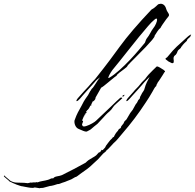

<svg xmlns="http://www.w3.org/2000/svg" viewBox="-390 -687 1039 1023"><path d="M76 12Q71 17 54 10.5Q37 4 29 0Q17 -5 11 -18.5Q5 -32 7 -45L10 -53Q13 -61 17 -71Q21 -81 25 -88Q39 -112 44.5 -123.5Q50 -135 56.5 -146.5Q63 -158 79 -180Q80 -181 85.5 -192Q91 -203 92 -203L99 -214Q106 -219 119 -240.5Q132 -262 143 -275Q136 -270 128.5 -264Q121 -258 115 -250Q112 -246 100.5 -233.5Q89 -221 75 -205.5Q61 -190 50 -177.5Q39 -165 36 -161Q24 -148 19 -148Q17 -148 17 -150Q17 -154 24 -163L56 -199Q63 -207 69.5 -213.5Q76 -220 82 -227Q87 -232 91.5 -238Q96 -244 101 -249L117 -266L161 -322Q188 -356 248 -438.5Q308 -521 417 -636Q431 -643 441.5 -653.5Q452 -664 455 -665Q463 -667 466 -667Q476 -667 484 -660Q492 -653 496 -638Q498 -630 506 -618.5Q514 -607 508 -600Q505 -597 495 -583.5Q485 -570 476 -556.5Q467 -543 465 -538Q458 -534 448.5 -519.5Q439 -505 434 -497Q435 -491 420.5 -474Q406 -457 386.5 -436.5Q367 -416 350.5 -400Q334 -384 331 -380Q330 -379 321.5 -370.5Q313 -362 305 -354Q297 -346 296 -344H295L289 -336Q288 -331 273.5 -320.5Q259 -310 245 -299Q231 -288 231 -283Q228 -282 216 -272.5Q204 -263 189.5 -250.5Q175 -238 163 -229Q151 -220 149 -220L119 -167V-165Q119 -159 113 -152.5Q107 -146 103 -146Q103 -142 102 -142Q98 -139 98 -131H97L95 -130L97 -125L91 -124Q90 -120 84 -110Q78 -100 73 -100V-99H72Q78 -94 74.5 -95Q71 -96 69 -96V-95Q71 -91 71 -89Q71 -83 64 -83Q64 -81 65 -81L66 -80V-79Q59 -77 59 -68H57L49 -49Q49 -48 48.5 -47.5Q48 -47 48 -46Q48 -42 51 -43Q54 -44 52 -38Q50 -32 48.5 -28.5Q47 -25 47 -23Q47 -21 48.5 -19Q50 -17 51 -15Q56 -11 71 -16Q86 -21 101 -29.5Q116 -38 122 -44L201 -119L231 -148Q233 -149 241 -157Q249 -165 253 -167Q255 -168 259 -166.5Q263 -165 261 -163L229 -134Q216 -123 210.5 -113.5Q205 -104 193 -93Q183 -85 174.5 -76Q166 -67 158 -58L129 -27Q119 -19 112 -13.5Q105 -8 95 1Q92 4 85.5 7Q79 10 76 12ZM193 -273Q218 -288 246.5 -313.5Q275 -339 302 -367.5Q329 -396 350 -421Q371 -446 381 -458Q383 -460 386 -470Q389 -480 402 -496Q407 -503 412.5 -514Q418 -525 425 -534Q436 -548 441.5 -561.5Q447 -575 447 -582Q447 -588 443 -588Q438 -588 426 -576Q419 -571 398.5 -547.5Q378 -524 351 -491Q324 -458 297 -423.5Q270 -389 248.5 -362.5Q227 -336 218 -325Q209 -315 200 -300.5Q191 -286 188 -277Q185 -268 193 -273ZM265 -171Q263 -171 263 -175Q263 -179 265 -179Q266 -179 269 -180.5Q272 -182 273 -182Q274 -182 274 -181Q274 -180 270 -175.5Q266 -171 265 -171ZM525 -351Q525 -351 521.5 -352.5Q518 -354 505 -361Q503 -364 496.5 -368Q490 -372 493 -377Q496 -380 499 -380L511 -394Q530 -418 551.5 -438.5Q573 -459 595 -478Q603 -485 610.5 -492Q618 -499 627 -503H629Q629 -502 628 -502Q626 -496 624 -492Q620 -487 614 -482.5Q608 -478 606 -472Q606 -469 605 -469Q601 -465 590.5 -455Q580 -445 580 -440Q577 -440 577 -439H576Q575 -432 570 -428.5Q565 -425 560 -420Q556 -415 554.5 -409.5Q553 -404 549 -399Q547 -395 543 -392.5Q539 -390 537 -386Q533 -379 535 -370.5Q537 -362 535 -354Q534 -351 529.5 -350.5Q525 -350 525 -351ZM-178 316 -203 312H-206Q-210 314 -217 314Q-227 314 -240.5 311.5Q-254 309 -259 308L-269 306Q-273 306 -276 305Q-279 304 -283 303Q-293 300 -302 296.5Q-311 293 -322 288Q-326 286 -330 284Q-334 282 -339 280Q-343 275 -355.5 265Q-368 255 -370 251L-366 248L-361 254Q-354 259 -348 265Q-342 271 -335 276Q-318 286 -299 286Q-280 286 -262 287Q-257 287 -252 288Q-247 289 -242 289L-224 285L-220 287Q-219 285 -214.5 285Q-210 285 -206 285Q-195 285 -195 283Q-191 283 -191 285Q-179 280 -163.5 277.5Q-148 275 -134 271Q-127 269 -121 265.5Q-115 262 -106 263Q-101 255 -85.5 252.5Q-70 250 -60 246Q5 214 66 180Q70 176 74 172.5Q78 169 82 166Q92 159 102.5 153.5Q113 148 122 141L136 126Q138 124 139.5 124.5Q141 125 143 124L150 114L151 111L157 113L170 99L175 89Q180 81 186.5 73.5Q193 66 198 59Q202 55 206 51.5Q210 48 212 43V42Q213 43 215 44Q217 45 216 44Q220 34 225.5 25.5Q231 17 238 10L242 3Q244 0 248.5 -2Q253 -4 254 -7L256 -14L268 -29L273 -40L284 -51L304 -85L317 -102L333 -131L340 -140L347 -154L354 -161L357 -172Q360 -177 362.5 -182Q365 -187 367 -191Q369 -194 373.5 -200.5Q378 -207 378 -208L383 -224Q383 -224 386 -233.5Q389 -243 407 -277Q400 -270 393 -263.5Q386 -257 380 -250Q377 -246 366 -233.5Q355 -221 341 -205.5Q327 -190 315.5 -177.5Q304 -165 301 -161Q289 -148 285 -148Q283 -148 283 -150Q283 -154 290 -163L322 -199Q328 -207 335 -213.5Q342 -220 348 -227L366 -249L383 -266Q388 -272 392 -278Q396 -284 401 -289Q416 -304 424.5 -313Q433 -322 438 -326Q443 -333 448 -333Q451 -333 462 -327Q473 -321 482 -314.5Q491 -308 489 -304L486 -302Q485 -300 476.5 -286.5Q468 -273 460 -261Q452 -249 451 -249Q450 -245 446 -239Q442 -233 443 -229Q436 -224 431.5 -215Q427 -206 422 -198Q413 -183 404.5 -168.5Q396 -154 386 -140Q358 -97 327 -56Q296 -15 263 23Q251 37 239.5 51Q228 65 214 77Q212 79 204 88Q196 97 188 105Q180 113 178 113Q177 118 170 123Q163 128 159 132Q152 139 146 146.5Q140 154 132 162L107 185Q91 201 73.5 214Q56 227 37 240Q33 243 24 250Q15 257 10 257L-9 268Q-13 270 -18.5 272Q-24 274 -29 276Q-36 279 -43.5 282Q-51 285 -59 287Q-65 289 -70.5 291.5Q-76 294 -84 294Q-88 296 -103 300Q-118 304 -124 304L-161 314Q-165 315 -170 314.5Q-175 314 -178 316Z"/></svg>

Font: Cherish
Style: Regular
Weight: 400
Designer: Robert E. Leuschke
Foundry: Robert E. Leuschke
Version: Version 1.005